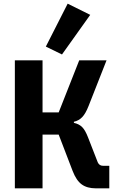

<svg xmlns="http://www.w3.org/2000/svg" viewBox="-20 -1027 640 1047"><path d="M61 -698H212V-414H300L412 -698H561L463 -449Q447 -408 428.5 -388.5Q410 -369 383 -363V-357Q411 -351 428 -334Q445 -317 460 -278L513 -142Q517 -133 524 -128Q531 -123 541 -123H576V0H502Q455 0 425.5 -21.5Q396 -43 376 -95L300 -293H212V0H61ZM318 -730 230 -773 349 -1007 472 -946Z"/></svg>

Font: iA Writer Duo V
Style: Regular
Weight: 400
Designer: Mike Abbink, Paul van der Laan, Pieter van Rosmalen, Oliver Reichenstein
Foundry: Information Architects Inc.
Version: Version 2.000